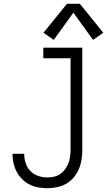

<svg xmlns="http://www.w3.org/2000/svg" viewBox="-20 -987 566 1015"><path d="M230 8Q256 8 282 2.5Q308 -3 330.5 -16Q353 -29 370 -49.5Q387 -70 397 -93.5Q407 -117 411 -143Q415 -169 415 -195V-735H209V-679H353V-195Q353 -177 350.5 -159Q348 -141 341.5 -124Q335 -107 324.5 -92.5Q314 -78 299 -67.5Q284 -57 266 -53Q248 -49 230 -49Q206 -49 182 -57Q158 -65 141 -82.5Q124 -100 116 -124Q108 -148 108 -172Q108 -173 108 -173.5Q108 -174 108 -174H46Q46 -174 46 -173Q46 -172 46 -172Q46 -147 51.5 -123.5Q57 -100 68.5 -78.5Q80 -57 97.5 -39.5Q115 -22 136.5 -11.5Q158 -1 182 3.5Q206 8 230 8ZM264 -776 368 -920 472 -776 526 -814 402 -967H334L210 -814Z"/></svg>

Font: Iosevka SS09 Light
Style: Regular
Weight: 300
Monospace: yes
Designer: Belleve Invis
Foundry: Belleve Invis
Version: Version 5.2.1; ttfautohint (v1.8.3)